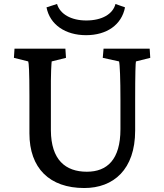

<svg xmlns="http://www.w3.org/2000/svg" viewBox="-20 -935 826 966"><path d="M53 -690 50 -644 122 -626C125 -619 128 -577 128 -452V-264C128 -89 229 11 404 11C551 11 660 -82 660 -278V-431C660 -570 662 -619 664 -626L736 -644L733 -690H501L497 -644L579 -626C583 -612 586 -537 586 -431V-285C586 -132 519 -71 417 -71C309 -71 237 -131 236 -279V-452C235 -576 239 -614 240 -626L312 -644L309 -690ZM214 -898C231 -810 310 -758 413 -758C517 -758 592 -810 609 -898L561 -915C548 -864 493 -832 414 -832C338 -832 282 -864 267 -915Z"/></svg>

Font: TPK Tissa Web Medium
Style: Regular
Weight: 500
Designer: Jacques Le Bailly, Suppakit Chalermlarp | Katatrad Co.,Ltd.
Foundry: Jacques Le Bailly, Cadson Demak Co.,Ltd.
Version: Version 5.000;Glyphs 3.1.2 (3151)